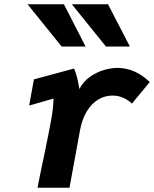

<svg xmlns="http://www.w3.org/2000/svg" viewBox="-20 -875 718 895"><path d="M108.5 -855H278L379 -658H267.5ZM315 -855H483.5L585.5 -658H474ZM184.5 -144Q209 -263 218.5 -316Q228.5 -370.5 229.5 -415.5L116 -383L138 -505L325.5 -555.5Q334 -535 339.5 -513Q345 -491 350 -460Q368 -495 399.5 -517Q431 -539 465 -548.8Q499 -558.5 526.5 -558.5Q610 -558.5 678 -492.5L595 -392Q555.5 -429.5 503.5 -429.5Q468 -429.5 437 -410.5Q406 -391.5 384.2 -355.2Q362.5 -319 353 -268L304 0H155Q167 -64 184.5 -144Z"/></svg>

Font: JuliaMono ExtraBoldItalic
Style: Regular
Weight: 800
Italic angle: -9°
Monospace: yes
Designer: cormullion
Foundry: corm
Version: Version 0.049; ttfautohint (v1.8.4)